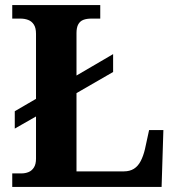

<svg xmlns="http://www.w3.org/2000/svg" viewBox="-20 -734 694 754"><path d="M28.1 0V-53H64.3Q79.2 -53 92.2 -58.3Q105.2 -63.6 113.3 -76.5Q121.4 -89.4 121.4 -111.1V-276.6L38 -229V-297.2L121.4 -345.8V-601.2Q121.4 -624.5 113 -637.4Q104.6 -650.4 90.8 -655.7Q76.9 -661 59.7 -661H28.1V-714H373.7V-661H339.8Q320.1 -661 307.1 -655.9Q294.1 -650.8 287.3 -638.3Q280.4 -625.9 280.4 -604V-437.4L424.2 -521.5V-451.3L280.4 -368.3V-61H466.4Q489.4 -61 505.6 -71Q521.8 -81.1 532.2 -100.9Q542.7 -120.7 549.2 -148.1L565.5 -223.1H621.6L614.6 0Z"/></svg>

Font: Noto Serif Telugu
Style: Regular
Weight: 400
Designer: Jelle Bosma - Monotype Design Team
Foundry: Monotype Imaging Inc.
Version: Version 2.003